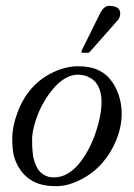

<svg xmlns="http://www.w3.org/2000/svg" viewBox="-20 -627 459 658"><path d="M265.9 -446Q259 -446 259 -449.1Q259 -452.1 262 -458L323 -581.1Q335.9 -606.9 354.4 -606.9Q372.8 -606.9 382.4 -600.2Q392.1 -593.5 392.1 -580.3Q392.1 -567.1 382.1 -555.9L291 -452.9Q285.9 -446 281 -446ZM378.4 -322.3Q397 -282.5 397 -237.3Q397 -192.1 378.5 -147Q360.1 -101.8 329.2 -67Q298.3 -32.2 255 -10.6Q211.7 11 174.3 11Q137 11 113.4 2.9Q89.8 -5.1 73.1 -19.3Q56.4 -33.4 44.8 -52.4Q33.2 -71.3 27.6 -92.9Q22 -114.5 22 -153.4Q22 -192.4 39.7 -240.7Q57.4 -289.1 88.3 -324.1Q119.1 -359.1 162.7 -379.5Q206.3 -399.9 246.7 -399.9Q287.1 -399.9 312 -389Q336.9 -378.2 352.4 -361.2Q367.9 -344.2 378.4 -322.3ZM119.1 -36.6Q137.7 -19 163.8 -19Q189.9 -19 211.8 -32Q233.6 -44.9 251 -66.2Q268.3 -87.4 283 -114.7Q297.6 -142.1 307.4 -170.9Q327.9 -231.4 327.9 -278.1Q327.9 -344.2 280.5 -364.5Q265.1 -371.1 245.8 -371.1Q226.6 -371.1 207 -360.5Q187.5 -349.9 170.7 -332.2Q153.8 -314.5 138.8 -291.1Q123.8 -267.8 113.2 -243Q102.5 -218.3 96.3 -192.9Q90.1 -167.5 90.1 -150.8Q90.1 -134 90.3 -125.2Q90.6 -116.5 92.2 -102.3Q93.8 -88.1 96.7 -77.9Q99.6 -67.6 105.3 -55.8Q111.1 -43.9 119.1 -36.6Z"/></svg>

Font: Fanwood Text
Style: Italic
Weight: 400
Italic angle: -9°
Version: Version 1.101